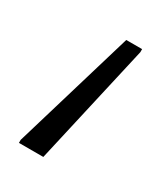

<svg xmlns="http://www.w3.org/2000/svg" viewBox="-72 -48 230 273"><g transform="rotate(30 42.5 88.5)"><path d="M0 190V185L59 -13H85V-8L40 190Z"/></g></svg>

Font: Saira SemiCondensed Thin
Style: Regular
Weight: 250
Width: 4
Designer: Hector Gatti with collaboration of the Omnibus-Type team
Foundry: Omnibus-Type
Version: Version 1.101